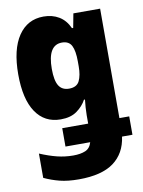

<svg xmlns="http://www.w3.org/2000/svg" viewBox="-89 -625 691 926"><g transform="rotate(-10 256.5 -161.5)"><path d="M222 240Q168 240 128.5 230Q89 220 53 203V84Q98 103 136.5 112.5Q175 122 215 122Q251 122 274.5 112Q298 102 306 73H185V-17H312V-58Q312 -75 313.5 -97Q315 -119 317 -134H312Q296 -104 265.5 -82Q235 -60 186 -60Q107 -60 64 -124Q21 -188 21 -309Q21 -431 65.5 -497Q110 -563 189 -563Q232 -563 264.5 -543.5Q297 -524 315 -484H321L334 -553H465V-17H513V73H462Q451 154 392.5 197Q334 240 222 240ZM251 -199Q289 -199 302 -226Q315 -253 315 -296V-321Q315 -373 302 -398.5Q289 -424 255 -424Q185 -424 185 -307Q185 -250 201 -224.5Q217 -199 251 -199Z"/></g></svg>

Font: Noto Sans Mono ExtraCondensed Black
Style: Regular
Weight: 900
Width: 2
Designer: Monotype Design Team
Foundry: Monotype Imaging Inc.
Version: Version 2.014